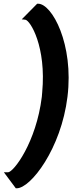

<svg xmlns="http://www.w3.org/2000/svg" viewBox="-20 -815 389 1033"><path d="M205 -294C175 -49 53 112 23 112H1L65 198H70C145 198 309 -15 343 -294C378 -577 260 -795 185 -795H180L97 -711L116 -709C143 -706 230 -563 207 -318C206 -310 206 -302 205 -294Z"/></svg>

Font: Bluebird
Style: SfBdObl
Weight: 700
Designer: Jasper
Foundry: Cannot Into Space Fonts
Version: Version 0.98